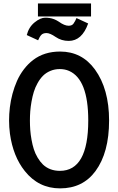

<svg xmlns="http://www.w3.org/2000/svg" viewBox="-20 -1042 662 1075"><path d="M192.4 -949.7V-1022.5H489.7V-949.7ZM473.6 -910.6Q439 -813 364.7 -813Q323.7 -813 291.7 -835Q259.8 -856.9 240.5 -856.9Q221.2 -856.9 211.4 -846.7Q201.7 -836.4 193.4 -816.4L129.9 -845.7Q141.1 -890.1 173.6 -916.5Q206.1 -942.9 232.9 -942.9Q259.8 -942.9 278.8 -935.8Q297.9 -928.7 309.6 -920.4Q340.8 -897.9 364.3 -897.9Q382.8 -897.9 391.1 -909.2Q401.9 -924.3 408.2 -940.9ZM220.7 -120.6Q258.3 -85.4 315.4 -85.4Q474.1 -85.4 474.1 -367.7Q474.1 -597.7 366.7 -645Q343.3 -655.3 314.7 -655.3Q286.1 -655.3 262 -645Q237.8 -634.8 220.9 -617.9Q204.1 -601.1 190.7 -577.1Q177.2 -553.2 169.4 -527.8Q161.6 -502.4 156.5 -473.4Q151.4 -444.3 149.4 -418.9Q147.5 -393.6 147.5 -366.9Q147.5 -340.3 149.4 -314.5Q151.4 -288.6 156.5 -259.8Q161.6 -231 169.4 -206.5Q177.2 -182.1 190.7 -159.4Q204.1 -136.7 220.7 -120.6ZM35.6 -293.5Q30.8 -330.6 30.8 -367.2Q30.8 -403.8 35.2 -440.9Q39.6 -478 49.8 -516.4Q60.1 -554.7 75.2 -588.9Q90.3 -623 113.5 -653.6Q136.7 -684.1 165.5 -706.1Q227.5 -753.4 316.4 -753.4Q438.5 -753.4 511.7 -652.8Q590.8 -543.5 590.8 -367.2Q590.8 -187.5 514.6 -84Q443.4 12.7 316.4 12.7Q195.8 12.7 118.7 -84.5Q53.2 -166.5 35.6 -293.5Z"/></svg>

Font: News Cycle
Style: Bold
Weight: 700
Version: Version 0.5.1